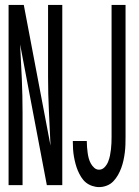

<svg xmlns="http://www.w3.org/2000/svg" viewBox="-20 -755 565 783"><path d="M15 0V-735H77L186 -161Q183 -231 179.5 -301Q176 -371 176 -441V-735H234V0H171L62 -574Q66 -504 69 -434Q72 -364 72 -294V0ZM384 8Q370 8 355.5 3Q341 -2 330 -11Q319 -20 311 -33Q303 -46 297.5 -59Q292 -72 288 -87Q284 -102 281.5 -116.5Q279 -131 278 -145.5Q277 -160 277 -175V-180H334V-177Q334 -166 335 -154.5Q336 -143 337.5 -131.5Q339 -120 342 -109Q345 -98 350.5 -88Q356 -78 364.5 -70.5Q373 -63 384 -63Q397 -63 406.5 -73Q416 -83 421 -95.5Q426 -108 428.5 -120.5Q431 -133 432.5 -146Q434 -159 434.5 -171.5Q435 -184 435 -197V-735H492V-197Q492 -181 491.5 -165Q491 -149 489 -133Q487 -117 483.5 -101Q480 -85 474.5 -70Q469 -55 461 -41Q453 -27 442 -15.5Q431 -4 415.5 2Q400 8 384 8Z"/></svg>

Font: Iosevka Pride
Style: Regular
Weight: 400
Monospace: yes
Designer: Belleve Invis
Foundry: Belleve Invis
Version: Version 30.3.1; ttfautohint (v1.8.4)